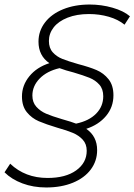

<svg xmlns="http://www.w3.org/2000/svg" viewBox="-49 -724 594 848"><path d="M167 -543Q167 -512 184 -493Q201 -474 226 -464Q251 -454 296 -441Q346 -428 377.5 -414.5Q409 -401 430.5 -374Q452 -347 452 -303Q452 -251 419.5 -212Q387 -173 332 -155Q380 -122 380 -61Q380 -13 352 24.5Q324 62 273 83Q222 104 155 104Q98 104 50 86Q2 68 -29 37L-4 -1Q62 62 161 62Q241 62 287.5 28.5Q334 -5 334 -58Q334 -88 316.5 -107Q299 -126 273 -137Q247 -148 204 -160Q154 -175 122.5 -188.5Q91 -202 69.5 -228.5Q48 -255 48 -298Q48 -347 80.5 -387Q113 -427 169 -445Q121 -478 121 -540Q121 -587 149.5 -624.5Q178 -662 229.5 -683Q281 -704 347 -704Q399 -704 448 -690Q497 -676 525 -652L501 -615Q473 -638 431.5 -650Q390 -662 344 -662Q290 -662 249.5 -646Q209 -630 188 -603Q167 -576 167 -543ZM276 -404Q240 -413 214 -423Q158 -410 126 -377Q94 -344 94 -302Q94 -272 111.5 -252.5Q129 -233 154.5 -222Q180 -211 224 -198Q270 -185 287 -178Q344 -190 375.5 -222Q407 -254 407 -299Q407 -331 389.5 -350.5Q372 -370 346 -380.5Q320 -391 276 -404Z"/></svg>

Font: Idrija
Style: Italic
Weight: 300
Italic angle: -11.3°
Designer: Julieta Ulanovsky
Foundry: Julieta Ulanovsky
Version: Version 7.200